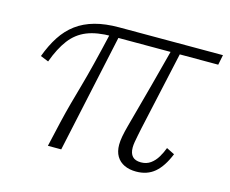

<svg xmlns="http://www.w3.org/2000/svg" viewBox="-79 -620 884 737"><g transform="rotate(15 363.0 -251.0)"><path d="M216 0H163Q176 -58 186 -100.5Q196 -143 206 -179.5Q216 -216 227.5 -256.5Q239 -297 252.5 -351Q266 -405 284 -483H320ZM714 -470H292Q232 -470 192.5 -454Q153 -438 126.5 -403Q100 -368 80 -313L48 -326Q65 -372 87.5 -406.5Q110 -441 141 -464Q172 -487 213.5 -498.5Q255 -510 309 -510H722ZM564 -483 492 -156Q489 -141 486 -126.5Q483 -112 481 -100Q479 -88 479 -78Q479 -55 490 -43Q501 -31 524 -31Q546 -31 562 -42.5Q578 -54 589 -72.5Q600 -91 607 -110L639 -94Q618 -42 588.5 -17Q559 8 515 8Q488 8 468 -1.5Q448 -11 437 -29.5Q426 -48 426 -75Q426 -90 429.5 -109Q433 -128 440.5 -155.5Q448 -183 459.5 -225.5Q471 -268 488 -331Q505 -394 528 -483Z"/></g></svg>

Font: Roboto Serif Thin
Style: Italic
Weight: 250
Italic angle: -10°
Version: Version 1.007